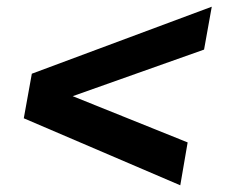

<svg xmlns="http://www.w3.org/2000/svg" viewBox="-20 -547 689 573"><path d="M518 6 51 -194 75 -327 612 -527 589 -399 197 -260 540 -122Z"/></svg>

Font: Archivo SemiBold ExtraBold
Style: Italic
Weight: 800
Italic angle: -10°
Version: Version 2.001